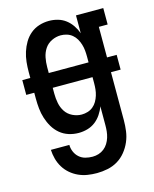

<svg xmlns="http://www.w3.org/2000/svg" viewBox="-113 -614 726 904"><g transform="rotate(-15 250.0 -162.5)"><path d="M247 213Q224 213 201.5 209.5Q179 206 158 196.5Q137 187 119.5 172Q102 157 90 137.5Q78 118 72 95.5Q66 73 65 51H155Q155 68 162 84.5Q169 101 182 112.5Q195 124 212 128.5Q229 133 247 133Q262 133 276.5 128.5Q291 124 303 114.5Q315 105 323 92Q331 79 335.5 64.5Q340 50 341.5 35Q343 20 343 5V-87Q336 -67 323.5 -48.5Q311 -30 294 -17Q277 -4 256 2Q235 8 213 8Q188 8 164.5 0.5Q141 -7 122.5 -22.5Q104 -38 91.5 -59Q79 -80 71.5 -103.5Q64 -127 61.5 -151.5Q59 -176 59 -200V-229H20V-301H59V-330Q59 -354 61.5 -378.5Q64 -403 71.5 -426.5Q79 -450 91.5 -471Q104 -492 122.5 -507.5Q141 -523 164.5 -530.5Q188 -538 213 -538Q235 -538 256 -532Q277 -526 294 -513Q311 -500 323.5 -481.5Q336 -463 343 -443V-530H476V-450H433V-301H480V-229H433V5Q433 31 429.5 57.5Q426 84 415.5 108.5Q405 133 388 154Q371 175 348.5 188.5Q326 202 299.5 207.5Q273 213 247 213ZM149 -301H343V-330Q343 -345 341.5 -360Q340 -375 335.5 -389.5Q331 -404 323.5 -417Q316 -430 304.5 -439.5Q293 -449 278.5 -453.5Q264 -458 249 -458Q226 -458 204.5 -447.5Q183 -437 170.5 -418Q158 -399 153.5 -376Q149 -353 149 -330ZM249 -72Q264 -72 278.5 -76.5Q293 -81 304.5 -90.5Q316 -100 323.5 -113Q331 -126 335.5 -140.5Q340 -155 341.5 -170Q343 -185 343 -200V-229H149V-200Q149 -177 153.5 -154Q158 -131 170.5 -112Q183 -93 204.5 -82.5Q226 -72 249 -72Z"/></g></svg>

Font: Iosevka Slab Medium
Style: Regular
Weight: 500
Monospace: yes
Designer: Belleve Invis
Foundry: Belleve Invis
Version: Version 11.1.1; ttfautohint (v1.8.3)